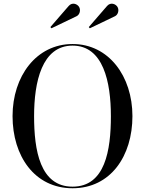

<svg xmlns="http://www.w3.org/2000/svg" viewBox="-20 -995 774 1025"><path d="M594 -908.5C610.5 -916.5 617 -941 607.5 -957.5C598 -974 570.5 -985 551.5 -963L454 -850.5L459.5 -844ZM389 -908.5C405.5 -916.5 412 -941 402.5 -957.5C393 -974 365.5 -985 346.5 -963L249 -850.5L254.5 -844ZM367.5 10C570.5 10 687 -162 687 -375C687 -588 560.5 -760 367.5 -760C174 -760 47 -588 47 -375C47 -162 164.5 10 367.5 10ZM367.5 -751.5C531.5 -751.5 572 -557 572 -375C572 -193 541.5 1.5 367.5 1.5C193.5 1.5 162 -193 162 -375C162 -557 203.5 -751.5 367.5 -751.5Z"/></svg>

Font: Bodoni* 24
Style: Regular
Weight: 400
Version: Version 2.3